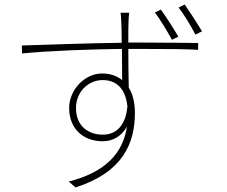

<svg xmlns="http://www.w3.org/2000/svg" viewBox="-20 -789 996 844"><path d="M868 -651C845 -690 813 -739 792 -769L765 -756C789 -726 818 -677 839 -637ZM764 -628C743 -664 709 -717 687 -747L661 -734C684 -704 715 -652 736 -614ZM432 -197C366 -197 314 -237 314 -314C314 -386 369 -437 431 -437C487 -437 531 -405 540 -322C534 -247 498 -197 432 -197ZM544 -602C544 -641 544 -675 545 -696C545 -705 547 -728 548 -733H510C511 -727 513 -706 513 -696C514 -677 515 -641 515 -601C357 -599 176 -592 76 -589L77 -554C197 -566 372 -572 516 -574C516 -520 517 -465 517 -437C494 -455 466 -466 429 -466C352 -466 284 -394 284 -314C284 -223 346 -168 432 -168C475 -168 515 -190 538 -233C521 -116 444 -32 282 9L312 35C521 -32 573 -160 573 -293C573 -337 564 -375 546 -404C545 -448 544 -513 544 -574H591C728 -574 803 -573 851 -570V-600C814 -600 724 -602 590 -602Z"/></svg>

Font: Kinto Sans Thin
Style: Regular
Weight: 100
Designer: Authors: Ryoko NISHIZUKA  (kana & ideographs); Paul D. Hunt (Latin, Greek & Cyrillic); Wenlong ZHANG  (bopomofo); Sandol
Foundry: Adobe Systems Incorporated, ookami Inc.
Version: Version 0.001